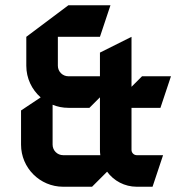

<svg xmlns="http://www.w3.org/2000/svg" viewBox="-20 -690 710 730"><path d="M360 -320V-120C360 -113.2 360.5 -106.5 361.4 -100H220C197.9 -100 180 -117.9 180 -140V-291.7C198.5 -284.1 218.8 -280 240 -280H320ZM240 -670 80 -550V-440C80 -392.1 101.1 -349.1 134.6 -319.7L60 -270V-140C60 -51.7 131.7 20 220 20H330L387.2 -37.2C412.6 -2.5 453.7 20 500 20H560L600 -100H500C489 -100 480 -109 480 -120V-280H590L630 -400H520L480 -360V-550L360 -490V-400H240C217.9 -400 200 -417.9 200 -440V-550H360L400 -670Z"/></svg>

Font: Abibas
Style: Medium
Weight: 500
Version: Version 0.3